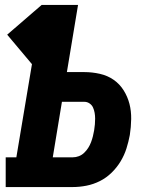

<svg xmlns="http://www.w3.org/2000/svg" viewBox="-20 -755 640 775"><path d="M3 0V-120H46L109 -496L9 -615L148 -735H295L250 -464H321Q352 -464 383 -457Q414 -450 438.5 -433Q463 -416 479 -390.5Q495 -365 502.5 -336Q510 -307 509.5 -274.5Q509 -242 504 -210Q499 -183 490.5 -156Q482 -129 467 -104Q452 -79 430.5 -58Q409 -37 383 -24Q357 -11 329 -5.5Q301 0 274 0ZM274 -120Q286 -120 298 -124.5Q310 -129 319.5 -138Q329 -147 336 -158Q343 -169 347.5 -181Q352 -193 355 -205Q358 -217 360 -229Q362 -241 363 -253Q364 -265 364 -276.5Q364 -288 362 -299.5Q360 -311 355.5 -321Q351 -331 341.5 -337.5Q332 -344 321 -344H230L193 -120Z"/></svg>

Font: Iosevka Curly Slab HvEx
Style: Italic
Weight: 900
Width: 7
Italic angle: -9°
Monospace: yes
Designer: Belleve Invis
Foundry: Belleve Invis
Version: Version 11.1.0; ttfautohint (v1.8.3)